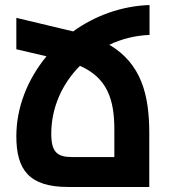

<svg xmlns="http://www.w3.org/2000/svg" viewBox="-20 -744 673 764"><path d="M575 -605V-724C462 -720 357 -681 271 -619L45 -673V-548L165 -520C90 -429 45 -317 45 -202C45 -69 95 0 251 0H574V-214C574 -366 543 -490 415 -566C464 -589 518 -603 575 -605ZM268 -119C207 -119 184 -139 184 -212C184 -315 227 -411 298 -482C408 -434 435 -346 435 -229V-119Z"/></svg>

Font: Noto Sans Armenian Condensed
Style: Bold
Weight: 700
Width: 3
Designer: Monotype Design Team
Foundry: Monotype Imaging Inc.
Version: Version 2.008